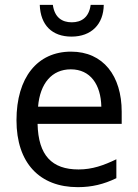

<svg xmlns="http://www.w3.org/2000/svg" viewBox="-20 -761 570 792"><path d="M275 -610C357 -610 407 -661 408 -741H354C347 -689 316 -669 276 -669C236 -669 205 -689 198 -741H144C147 -657 195 -610 275 -610ZM301 11C359 11 408 -1 460 -26V-104C408 -79 361 -62 304 -62C194 -62 138 -120 135 -250H482V-300C482 -448 406 -548 273 -548C134 -548 48 -441 48 -265C48 -88 144 11 301 11ZM137 -321C145 -417 194 -475 272 -475C353 -475 396 -412 398 -321Z"/></svg>

Font: Noto Sans Mono Condensed
Style: Regular
Weight: 400
Width: 3
Designer: Monotype Design Team
Foundry: Monotype Imaging Inc.
Version: Version 2.014